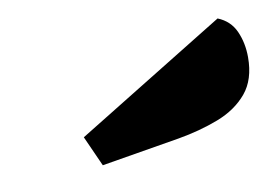

<svg xmlns="http://www.w3.org/2000/svg" viewBox="-38 -831 439 305"><g transform="rotate(-10 182.0 -679.0)"><path d="M107 -580 85 -629 327 -778Q347 -770 355.5 -751Q364 -732 364 -709Q364 -673 346 -651.5Q328 -630 298 -618.5Q268 -607 233 -601Z"/></g></svg>

Font: Sansita Swashed Black
Style: Regular
Weight: 900
Designer: Pablo Cosgaya
Foundry: Omnibus-Type
Version: Version 1.003; ttfautohint (v1.8.3)